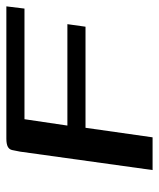

<svg xmlns="http://www.w3.org/2000/svg" viewBox="32 -532 500 604"><g transform="rotate(-90 282.0 -230.0)"><path d="M49 0 107 -417Q110 -433 112 -442Q114 -451 122.5 -455.5Q131 -460 148 -460H564L557 -403H209L189 -268H508L500 -211H182L152 0Z"/></g></svg>

Font: Genos Medium
Style: Italic
Weight: 500
Italic angle: -8°
Designer: Robert E. Leuschke
Foundry: Robert E. Leuschke
Version: Version 1.010